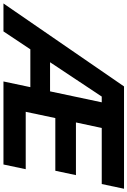

<svg xmlns="http://www.w3.org/2000/svg" viewBox="88 -926 754 1137"><g transform="rotate(90 465.5 -357.0)"><path d="M437.5 -275.9 502.4 -582H468.3L265.1 -275.9ZM1014.2 -713.9 986.3 -582H654.3L621.6 -429.2H933.6L907.7 -307.1H595.7L558.6 -131.8H898.4L870.6 0H378.9L412.6 -159.2H188.5L82.5 0H-83L408.2 -713.9Z"/></g></svg>

Font: XB Khoramshahr
Style: Bold Italic
Weight: 700
Italic angle: -12°
Designer: Behnam
Foundry: Irmug
Version: Version 8.005 2009